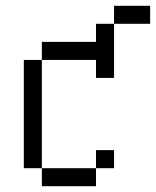

<svg xmlns="http://www.w3.org/2000/svg" viewBox="-20 -645 540 665"><path d="M375 -62.5V-125H312.5V-62.5H125V0H312.5V-62.5ZM500 -562.5V-625H375V-562.5H312.5V-500H125V-437.5H62.5Q62.5 -437.5 62.5 -62.5H125Q125 -62.5 125 -437.5H312.5V-375H375V-562.5Z"/></svg>

Font: CalcUnifontExMono
Style: Regular
Weight: 500
Version: Version 15.0.06